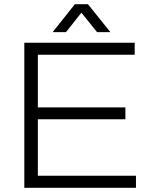

<svg xmlns="http://www.w3.org/2000/svg" viewBox="-20 -888 721 908"><path d="M229 -736H292L365 -828L439 -736H502L396 -868H334ZM95 0H623V-57H159V-324H573V-380H159V-629H617V-686H95Z"/></svg>

Font: Archivo ExtraLight
Style: Regular
Weight: 200
Designer: Hector Gatti
Foundry: Omnibus-Type
Version: Version 2.001